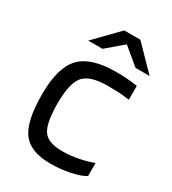

<svg xmlns="http://www.w3.org/2000/svg" viewBox="-171 -777 782 875"><g transform="rotate(30 219.5 -339.0)"><path d="M411 -98V-29Q386 -13 336.5 -2.5Q287 8 233 8Q128 8 85.5 -49Q43 -106 43 -248Q43 -387 98 -445.5Q153 -504 285 -504Q314 -504 337.5 -502.5Q361 -501 398 -496V-423Q361 -428 337.5 -429Q314 -430 285 -430Q191 -430 158 -391.5Q125 -353 125 -248Q125 -143 151 -105.5Q177 -68 251 -68Q292 -68 336 -76.5Q380 -85 411 -98ZM426 -564H352L264 -637L178 -564H103L222 -686H307Z"/></g></svg>

Font: Blinker
Style: Regular
Weight: 400
Designer: Juergen Huber
Foundry: supertype
Version: Version 1.017;hotconv 1.0.117;makeotfexe 2.5.65602